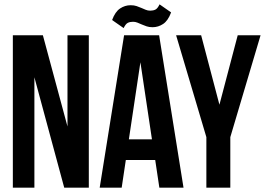

<svg xmlns="http://www.w3.org/2000/svg" viewBox="-20 -862 1221 882"><path d="M138 -507V0H39V-700H177L290 -281V-700H388V0H275Z M823 0H712L693 -127H558L539 0H438L550 -700H711ZM572 -222H678L625 -576ZM670 -813Q684 -813 694 -818Q704 -823 713 -842L766 -805Q752 -767 729.5 -752Q707 -737 681 -737Q665 -737 653.5 -741Q642 -745 631.5 -749.5Q621 -754 611.5 -758Q602 -762 591 -762Q577 -762 567 -757Q557 -752 548 -733L495 -770Q509 -808 531.5 -823Q554 -838 580 -838Q596 -838 607.5 -834Q619 -830 629.5 -825.5Q640 -821 649.5 -817Q659 -813 670 -813Z M928 -232 789 -700H904L988 -381L1072 -700H1177L1038 -232V0H928Z"/></svg>

Font: Bebas Neue
Style: Regular
Weight: 400
Designer: Ryoichi Tsunekawa
Foundry: Ryoichi Tsunekawa
Version: Version 1.300